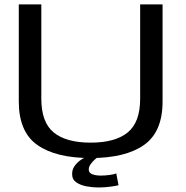

<svg xmlns="http://www.w3.org/2000/svg" viewBox="-20 -694 822 848"><path d="M380.5 4Q226.5 4 144.8 -53.8Q63 -111.5 63 -245.5V-674.5H162.5V-257.5Q162.5 -154 217.2 -109Q272 -64 380.5 -64Q489 -64 544 -109Q599 -154 599 -257.5V-674.5H698V-245.5Q698 -111.5 616.2 -53.8Q534.5 4 380.5 4ZM414.5 134Q390 134 363.2 129.2Q336.5 124.5 317.5 111.8Q298.5 99 298.5 74.5Q298.5 53 311.2 36.8Q324 20.5 338.8 11Q353.5 1.5 359 0H411.5Q408.5 2 398.8 10.5Q389 19 380.5 30.8Q372 42.5 372 54.5Q372 69.5 387.5 75.5Q403 81.5 425 81.5Q443.5 81.5 463.8 78.8Q484 76 493.5 72L503.5 124Q496 126.5 469.5 130.2Q443 134 414.5 134Z"/></svg>

Font: Anybody ExtraExpanded
Style: Regular
Weight: 400
Width: 8
Designer: Tyler Finck
Foundry: Etcetera Type Company
Version: Version 1.010; ttfautohint (v1.8.3) -l 8 -r 50 -G 200 -x 14 